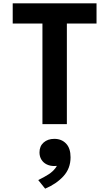

<svg xmlns="http://www.w3.org/2000/svg" viewBox="-20 -750 660 1160"><path d="M236.4 0V-730H384V0ZM56.8 -730H563.2V-607.9H56.8ZM218.6 170.6Q218.6 133.2 243.6 111Q268.7 88.9 308.2 88.9Q351.9 88.9 379.1 117.3Q406.3 145.8 406.3 200.2Q406.3 267.9 363 314.9Q319.8 361.8 252.8 389.8L211.1 338Q250.8 318.1 274.5 302.7Q298.3 287.2 315 265.6Q331.7 244 333.4 215.4L356.4 240.9Q335.2 253.1 307.7 253.1Q282.2 253.1 262 243.1Q241.8 233.1 230.2 214.4Q218.6 195.8 218.6 170.6Z"/></svg>

Font: Monaspace Neon Var
Style: Regular
Weight: 400
Designer: Riley Cran and the Lettermatic Team
Version: Version 1.000 (Monaspace Neon Var)